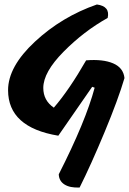

<svg xmlns="http://www.w3.org/2000/svg" viewBox="-20 -678 575 856"><path d="M391 -291Q391 -291 240 -73Q16 -110 16 -276Q16 -381 136 -492.5Q256 -604 412 -658Q472 -650 460 -598Q354 -539 263.5 -447.5Q173 -356 173 -286Q173 -230 220 -198Q289 -278 364 -409Q439 -415 484.5 -395.5Q530 -376 535 -330Q507 -235 446.5 -89.5Q386 56 335 158Q292 160 267.5 144.5Q243 129 242 99Q362 -137 402 -287Z"/></svg>

Font: Tillana
Style: Bold
Weight: 700
Designer: Lipi Raval (Devanagari, Latin), Jonny Pinhorn (Latin)
Foundry: Indian Type Foundry
Version: Version 2.002;PS 1.0;hotconv 1.0.79;makeotf.lib2.5.61930; tt